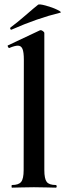

<svg xmlns="http://www.w3.org/2000/svg" viewBox="-20 -864 308 884"><path d="M35.2 -12.2Q65.9 -12.2 77.4 -26.6Q88.9 -41 88.9 -81.1L89.8 -588.9Q89.8 -624 83.5 -638.9Q77.1 -653.8 62.5 -653.8Q47.9 -653.8 22.9 -643.1H22Q19 -643.1 16.6 -648.4Q14.2 -653.8 16.1 -654.8L163.1 -724.1L167 -725.1Q171.9 -725.1 178 -720.5Q184.1 -715.8 184.1 -711.9V-81.1Q184.1 -41 195.1 -26.6Q206.1 -12.2 236.8 -12.2Q240.7 -12.2 241 -6.1Q241.2 0 236.8 0Q211.9 0 196.8 -1L136.2 -2L76.2 -1Q61 0 35.2 0Q33.2 0 33.2 -6.1Q33.2 -12.2 35.2 -12.2ZM32.2 -727.1Q28.3 -727.1 27.1 -731.4Q25.9 -735.8 28.8 -737.8Q57.6 -758.8 98.6 -794.4Q139.6 -830.1 154.8 -841.8Q159.7 -846.7 190.4 -838.4Q221.2 -830.1 244.6 -818.6Q268.1 -807.1 255.9 -805.2Q151.9 -779.8 34.2 -728Z"/></svg>

Font: Cormorant-Bold
Style: Bold
Weight: 700
Designer: Christian Thalmann (Catharsis Fonts)
Version: Version 3.000